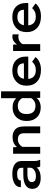

<svg xmlns="http://www.w3.org/2000/svg" viewBox="1415 -2204 803 3673"><g transform="rotate(-90 1816.5 -367.5)"><path d="M39.6 -152.8Q39.6 -73.2 95.5 -32Q151.4 9.3 245.6 9.3Q324.2 9.3 376.2 -13.7Q428.2 -36.6 447.3 -67.9Q448.7 -49.3 454.8 -30.5Q460.9 -11.7 467.8 0H595.2V-7.8Q584.5 -28.3 578.6 -56.4Q572.8 -84.5 572.8 -116.2V-356.4Q572.8 -443.8 508.5 -488.5Q444.3 -533.2 328.1 -533.2Q209.5 -533.2 140.9 -491.5Q72.3 -449.7 72.3 -374V-369.6H200.7V-374.5Q200.7 -405.3 231 -423.3Q261.2 -441.4 322.8 -441.4Q385.7 -441.4 414.3 -420.4Q442.9 -399.4 442.9 -356.9V-323.2H305.7Q180.2 -323.2 109.9 -279.5Q39.6 -235.8 39.6 -152.8ZM169.9 -162.1Q169.9 -201.7 209.2 -223.1Q248.5 -244.6 323.7 -244.6H443.8V-186.5Q443.8 -145.5 397.7 -113.5Q351.6 -81.5 288.1 -81.5Q226.1 -81.5 198 -101.3Q169.9 -121.1 169.9 -162.1Z M712.4 0H843.3V-340.8Q864.7 -379.9 901.9 -403.3Q939 -426.8 985.8 -426.8Q1042.5 -426.8 1073 -399.9Q1103.5 -373 1103.5 -309.6V0H1234.4V-306.6Q1234.4 -428.7 1177.7 -478.8Q1121.1 -528.8 1028.8 -528.8Q969.2 -528.8 921.1 -507.3Q873 -485.8 841.8 -445.8H839.8L835.9 -518.6H712.4Z M1338.9 -251.5Q1338.9 -136.7 1408 -63.5Q1477.1 9.8 1595.2 9.8Q1658.7 9.8 1706.5 -12.7Q1754.4 -35.2 1776.4 -68.4H1778.3L1782.2 0H1905.3V-748.5H1774.9V-457.5Q1749 -488.8 1703.6 -508.5Q1658.2 -528.3 1594.7 -528.3Q1480 -528.3 1409.4 -455.3Q1338.9 -382.3 1338.9 -267.1ZM1472.7 -247.1 1472.2 -271.5Q1472.2 -342.8 1510.5 -385.5Q1548.8 -428.2 1628.4 -428.2Q1683.6 -428.2 1720.9 -403.8Q1758.3 -379.4 1775.4 -346.7V-172.4Q1758.3 -139.2 1720.2 -115Q1682.1 -90.8 1627.9 -90.8Q1548.3 -90.8 1510.5 -133.5Q1472.7 -176.3 1472.7 -247.1Z M2014.2 -251.5Q2014.2 -132.3 2093.5 -58.8Q2172.9 14.6 2315.4 14.6Q2404.3 14.6 2469 -16.4Q2533.7 -47.4 2561 -90.3L2471.7 -154.3Q2446.3 -124 2406.7 -104Q2367.2 -84 2314 -84Q2225.6 -84 2184.1 -128.2Q2142.6 -172.4 2142.6 -246.6V-272.5Q2142.6 -347.2 2182.1 -391.8Q2221.7 -436.5 2299.3 -436.5Q2374.5 -436.5 2407.7 -403.8Q2440.9 -371.1 2440.9 -315.4V-311.5H2098.6V-228.5H2570.3V-275.9Q2570.3 -395.5 2499.3 -464.4Q2428.2 -533.2 2300.8 -533.2Q2173.8 -533.2 2094 -459.7Q2014.2 -386.2 2014.2 -267.1Z M2676.8 0H2808.1V-335.4Q2825.2 -370.1 2862.1 -393.6Q2898.9 -417 2947.3 -417Q2961.4 -417 2973.1 -416Q2984.9 -415 2995.6 -412.6V-525.4Q2989.7 -527.3 2977.1 -529.8Q2964.4 -532.2 2952.1 -532.2Q2904.8 -532.2 2865.7 -507.6Q2826.7 -482.9 2805.7 -445.8H2802.7L2799.8 -518.6H2676.8Z M3039.1 -251.5Q3039.1 -132.3 3118.4 -58.8Q3197.8 14.6 3340.3 14.6Q3429.2 14.6 3493.9 -16.4Q3558.6 -47.4 3585.9 -90.3L3496.6 -154.3Q3471.2 -124 3431.6 -104Q3392.1 -84 3338.9 -84Q3250.5 -84 3209 -128.2Q3167.5 -172.4 3167.5 -246.6V-272.5Q3167.5 -347.2 3207 -391.8Q3246.6 -436.5 3324.2 -436.5Q3399.4 -436.5 3432.6 -403.8Q3465.8 -371.1 3465.8 -315.4V-311.5H3123.5V-228.5H3595.2V-275.9Q3595.2 -395.5 3524.2 -464.4Q3453.1 -533.2 3325.7 -533.2Q3198.7 -533.2 3118.9 -459.7Q3039.1 -386.2 3039.1 -267.1Z"/></g></svg>

Font: Roboto Flex
Style: wght 600 wdth 140 opsz 13.0 GRAD 0.00 slnt 0.00 XTRA 468 XOPQ 96 YOPQ 79 YTLC 514 YTUC 712 YTAS 750 YTDE -203.00 YTFI 738
Weight: 600
Width: 8
Designer: Berlow after Robertson
Foundry: Google
Version: Version 3.100